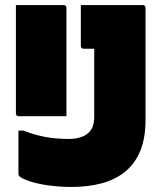

<svg xmlns="http://www.w3.org/2000/svg" viewBox="-20 -720 640 760"><path d="M43 -700Q91 -700 138 -700Q185 -700 232 -700Q237 -700 240 -697Q243 -694 243 -689Q243 -636 243 -582Q243 -528 243 -474.5Q243 -421 243 -367Q243 -313 243 -260Q196 -260 149 -260Q102 -260 54 -260Q49 -260 46 -263Q43 -266 43 -271Q43 -325 43 -378.5Q43 -432 43 -485.5Q43 -539 43 -593Q43 -620 43 -646.5Q43 -673 43 -700ZM251 -170Q278 -170 298.5 -176.5Q319 -183 332 -196Q339 -203 344 -212.5Q349 -222 351 -234.5Q353 -247 353 -261Q353 -297 353 -332.5Q353 -368 353 -405Q353 -442 353 -479.5Q353 -517 353 -556L370 -515L340 -546L383 -527Q374 -527 365 -527Q356 -527 347.5 -527Q339 -527 330 -527Q321 -527 311 -527Q306 -527 303 -530.5Q300 -534 300 -538Q300 -579 300 -619Q300 -659 300 -700Q341 -700 382 -700Q423 -700 463.5 -700Q504 -700 545 -700Q549 -700 551 -698.5Q553 -697 554.5 -695Q556 -693 556 -689Q556 -634 556 -578.5Q556 -523 556 -467.5Q556 -412 556 -356.5Q556 -301 556 -245Q556 -174 535.5 -123.5Q515 -73 476 -41Q437 -9 383 5.5Q329 20 262 20Q219 20 176.5 14.5Q134 9 102 -1Q70 -11 57 -22Q55 -24 54 -26.5Q53 -29 53 -32Q53 -75 53 -117Q53 -159 53 -203H73Q113 -187 156.5 -178.5Q200 -170 251 -170Z"/></svg>

Font: Recursive Monospace Black
Style: Regular
Weight: 900
Version: Version 1.047